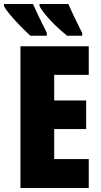

<svg xmlns="http://www.w3.org/2000/svg" viewBox="-44 -947 507 967"><path d="M403 0H59V-714H403V-570H229V-441H390V-297H229V-146H403ZM300 -927Q308 -909 325 -872.5Q342 -836 370 -781V-767H294Q264 -791 235.5 -818.5Q207 -846 185.5 -872Q164 -898 155 -917V-927ZM122 -927Q130 -908 147.5 -871.5Q165 -835 192 -781V-767H109Q88 -786 59.5 -815Q31 -844 7.5 -872Q-16 -900 -24 -917V-927Z"/></svg>

Font: Noto Sans ExtraCondensed Black
Style: Regular
Weight: 900
Width: 2
Designer: Monotype Design Team
Foundry: Monotype Imaging Inc.
Version: Version 2.013; ttfautohint (v1.8.4.7-5d5b)